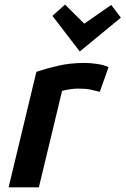

<svg xmlns="http://www.w3.org/2000/svg" viewBox="-20 -806 540 826"><path d="M17 0 136.5 -497Q178.2 -511.2 230.1 -523.2Q282 -535.2 343.8 -535.2Q368.2 -535.2 396.8 -531.1Q425.2 -527 447.2 -517.5L409.2 -411Q389.2 -416.2 369.6 -420.5Q350 -424.8 316 -424.8Q299.2 -424.8 280.2 -421.9Q261.2 -419 247 -414.8L147.2 0ZM323.2 -584.5 205.5 -737.8 259.8 -786.2 342.5 -704.2 458.5 -784.8 500 -730Z"/></svg>

Font: Ubuntu Sans
Style: Italic
Weight: 400
Italic angle: -13.5°
Designer: Dalton Maag Ltd
Foundry: Dalton Maag Ltd
Version: Version 1.006